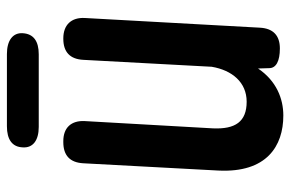

<svg xmlns="http://www.w3.org/2000/svg" viewBox="-162 -629 839 555"><g transform="rotate(-90 257.5 -351.5)"><path d="M362 -530 342 -159C332 -100 297 -58 241 -58C183 -58 161 -91 164 -156L185 -526C187 -565 166 -588 127 -588H124C86 -588 65 -569 63 -530L42 -140C35 0 113 48 201 48C250 48 301 28 337 -25L338 7C338 27 358 38 395 38C432 38 453 19 455 -20L483 -526C485 -565 463 -588 424 -588H423C385 -588 364 -569 362 -530ZM168 -659H378C416 -659 437 -674 439 -705C441 -734 418 -751 379 -751H170C132 -751 110 -736 109 -705C107 -676 129 -659 168 -659Z"/></g></svg>

Font: 寒蝉团圆体 Round
Style: Regular
Weight: 500
Designer: 寒蝉字型
Version: Version 2.700;Glyphs 3.1.1 (3135)